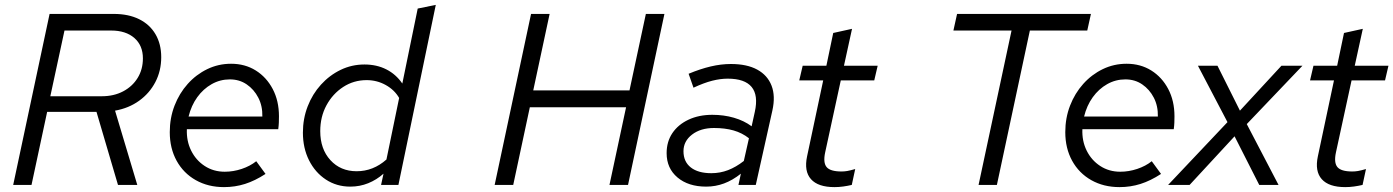

<svg xmlns="http://www.w3.org/2000/svg" viewBox="-20 -757 5704 786"><path d="M34 0 183 -700H446Q506 -700 549.5 -678.5Q593 -657 616.5 -617Q640 -577 640 -523Q640 -467 616 -421Q592 -375 549.5 -344.5Q507 -314 451 -304L542 0H463L375 -299H173L109 0ZM186 -363H397Q446 -363 484 -383Q522 -403 543.5 -438Q565 -473 565 -518Q565 -571 530 -601.5Q495 -632 435 -632H244Z M897 9Q832 9 781.5 -19.5Q731 -48 703 -99Q675 -150 675 -216Q675 -274 694.5 -324.5Q714 -375 748.5 -413.5Q783 -452 828.5 -474Q874 -496 926 -496Q983 -496 1027 -468.5Q1071 -441 1096.5 -392.5Q1122 -344 1122 -281Q1122 -268 1121.5 -255Q1121 -242 1119 -228H745Q743 -180 762.5 -140.5Q782 -101 818 -77.5Q854 -54 900 -54Q935 -54 969.5 -65.5Q1004 -77 1029 -97L1067 -45Q1024 -17 983 -4Q942 9 897 9ZM752 -280H1054Q1055 -323 1037.5 -357Q1020 -391 990 -411.5Q960 -432 921 -432Q881 -432 846.5 -412.5Q812 -393 787.5 -359Q763 -325 752 -280Z M1414 7Q1358 7 1314 -22Q1270 -51 1245 -101Q1220 -151 1220 -214Q1220 -271 1239.5 -321.5Q1259 -372 1294 -410.5Q1329 -449 1374.5 -471Q1420 -493 1472 -493Q1522 -493 1561.5 -473Q1601 -453 1627 -415L1690 -722L1764 -737L1611 0H1540L1550 -46Q1522 -21 1487.5 -7Q1453 7 1414 7ZM1440 -56Q1508 -56 1562 -104L1614 -356Q1595 -389 1559 -409Q1523 -429 1481 -429Q1428 -429 1385 -401Q1342 -373 1316.5 -326Q1291 -279 1291 -220Q1291 -147 1332.5 -101.5Q1374 -56 1440 -56Z M2005 0 2154 -700H2230L2163 -387H2557L2624 -700H2700L2551 0H2475L2543 -318H2149L2081 0Z M2871 7Q2798 7 2753.5 -30.5Q2709 -68 2709 -130Q2709 -177 2732.5 -212Q2756 -247 2798.5 -267Q2841 -287 2896 -287Q2943 -287 2984.5 -275Q3026 -263 3057 -240L3070 -299Q3085 -367 3057 -401Q3029 -435 2959 -435Q2929 -435 2895.5 -426.5Q2862 -418 2819 -398L2799 -455Q2847 -475 2889.5 -485Q2932 -495 2972 -495Q3038 -495 3080 -472Q3122 -449 3138.5 -406.5Q3155 -364 3142 -305L3074 0H3003L3013 -46Q2979 -19 2944 -6Q2909 7 2871 7ZM2892 -48Q2928 -48 2960.5 -60.5Q2993 -73 3025 -98L3046 -191Q3018 -213 2983 -223Q2948 -233 2903 -233Q2848 -233 2813 -206Q2778 -179 2778 -138Q2778 -95 2808 -71.5Q2838 -48 2892 -48Z M3396 9Q3329 9 3300 -23.5Q3271 -56 3284 -117L3350 -428H3252L3266 -488H3363L3391 -622L3468 -639L3435 -488H3573L3559 -428H3422L3358 -133Q3349 -91 3364 -73Q3379 -55 3425 -55Q3437 -55 3448.5 -57Q3460 -59 3481 -65L3467 0Q3450 4 3432 6.5Q3414 9 3396 9Z M3986 0 4121 -632H3883L3898 -700H4446L4431 -632H4196L4061 0Z M4563 9Q4498 9 4447.5 -19.5Q4397 -48 4369 -99Q4341 -150 4341 -216Q4341 -274 4360.5 -324.5Q4380 -375 4414.5 -413.5Q4449 -452 4494.5 -474Q4540 -496 4592 -496Q4649 -496 4693 -468.5Q4737 -441 4762.5 -392.5Q4788 -344 4788 -281Q4788 -268 4787.5 -255Q4787 -242 4785 -228H4411Q4409 -180 4428.5 -140.5Q4448 -101 4484 -77.5Q4520 -54 4566 -54Q4601 -54 4635.5 -65.5Q4670 -77 4695 -97L4733 -45Q4690 -17 4649 -4Q4608 9 4563 9ZM4418 -280H4720Q4721 -323 4703.5 -357Q4686 -391 4656 -411.5Q4626 -432 4587 -432Q4547 -432 4512.5 -412.5Q4478 -393 4453.5 -359Q4429 -325 4418 -280Z M4762 0 5005 -257 4884 -488H4964L5056 -304L5226 -488H5312L5084 -249L5214 0H5135L5034 -199L4850 0Z M5487 9Q5420 9 5391 -23.5Q5362 -56 5375 -117L5441 -428H5343L5357 -488H5454L5482 -622L5559 -639L5526 -488H5664L5650 -428H5513L5449 -133Q5440 -91 5455 -73Q5470 -55 5516 -55Q5528 -55 5539.5 -57Q5551 -59 5572 -65L5558 0Q5541 4 5523 6.5Q5505 9 5487 9Z"/></svg>

Font: Red Hat Text
Style: Italic
Weight: 300
Italic angle: -12°
Designer: Pentagram, MCKL
Foundry: Pentagram, MCKL
Version: Version 1.023